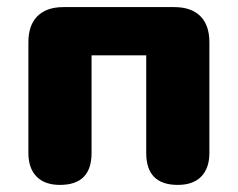

<svg xmlns="http://www.w3.org/2000/svg" viewBox="-20 -512 670 541"><path d="M149 9Q106 9 83 -14.5Q60 -38 60 -81V-393Q60 -441 85.5 -466.5Q111 -492 159 -492H471Q519 -492 544.5 -466.5Q570 -441 570 -393V-81Q570 -38 547 -14.5Q524 9 481 9Q392 9 392 -81V-356H238V-81Q238 9 149 9Z"/></svg>

Font: Chiron GoRound TC H
Style: Regular
Weight: 900
Designer: Ryoko NISHIZUKA 西塚涼子 (kana, bopomofo & ideographs); Paul D. Hunt (Latin, Greek & Cyrillic); Sandoll Communications 산돌커뮤니
Foundry: Adobe
Version: Version 1.000;hotconv 1.1.1;makeotfexe 2.6.0